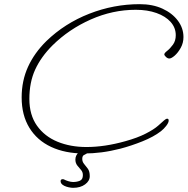

<svg xmlns="http://www.w3.org/2000/svg" viewBox="-20 -692 901 922"><path d="M384 45Q293 45 225.5 13.5Q158 -18 121 -78.5Q84 -139 84 -224Q84 -304 114.5 -371Q145 -438 203 -495Q291 -580 408.5 -626Q526 -672 651 -672Q713 -672 760 -650.5Q807 -629 834 -593Q861 -557 861 -514Q861 -486 848 -462.5Q835 -439 819 -425Q803 -411 793 -411Q785 -411 777 -418.5Q769 -426 769 -431Q769 -437 783 -448Q797 -459 810.5 -477.5Q824 -496 824 -523Q824 -559 799.5 -586.5Q775 -614 731.5 -629.5Q688 -645 632 -645Q521 -645 416 -598.5Q311 -552 232 -474Q177 -419 149 -358Q121 -297 121 -217Q121 -140 157.5 -88.5Q194 -37 256 -11.5Q318 14 395 14Q483 14 582 -14Q640 -30 680 -50.5Q720 -71 740 -89Q759 -106 768 -114Q777 -122 783 -122Q790 -122 790 -113Q790 -103 778.5 -88Q767 -73 753 -62Q718 -35 664.5 -13.5Q611 8 558 22Q511 34 468 39.5Q425 45 384 45ZM331 210Q323 210 310.5 207.5Q298 205 288 200Q277 194 274 188.5Q271 183 271 178Q271 171 277 169Q283 167 288 170Q295 174 308 178Q321 182 331 182Q349 182 363.5 176Q378 170 378 149Q378 134 369 124Q360 114 351 102.5Q342 91 342 74Q342 54 358.5 39Q375 24 396 24Q401 24 404 27.5Q407 31 407 35Q407 41 403 42Q391 48 383 52.5Q375 57 375 71Q375 85 384 95.5Q393 106 402 118.5Q411 131 411 154Q411 177 388.5 193.5Q366 210 331 210Z"/></svg>

Font: Oooh Baby
Style: Regular
Weight: 400
Designer: Robert E. Leuschke
Foundry: Robert E. Leuschke
Version: Version 1.011; ttfautohint (v1.8.3)